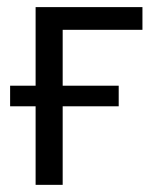

<svg xmlns="http://www.w3.org/2000/svg" viewBox="-20 -517 437 537"><path d="M378.4 -433.6H155.3V-277.3H312V-219.7H155.3V0H79.6V-219.7H8.3V-277.3H79.6V-497.1H378.4Z"/></svg>

Font: Bpm'online Open Sans
Style: Regular
Weight: 400
Foundry: Ascender Corporation
Version: Version 1.10